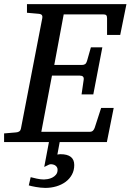

<svg xmlns="http://www.w3.org/2000/svg" viewBox="-35 -691 635 934"><path d="M326.2 111.8Q326.2 137.7 314.9 158.4Q303.7 179.2 284.2 193.6Q264.6 208 239 215.6Q213.4 223.1 185.1 223.1Q173.8 223.1 161.9 221.7Q149.9 220.2 139.2 218.5Q128.4 216.8 119.4 214.6Q110.4 212.4 105 210.9L114.3 170.9Q125.5 173.8 144 178Q162.6 182.1 179.2 182.1Q186 182.1 197.3 180.2Q208.5 178.2 219 173.1Q229.5 168 237.3 158.7Q245.1 149.4 245.1 134.8Q245.1 127.4 241.9 122.3Q238.8 117.2 234.1 114Q229.5 110.8 223.6 109.4Q217.8 107.9 211.9 107.9Q207.5 107.9 201.7 110.6Q195.8 113.3 180.2 121.1L203.1 0H-15.1V-42L43 -46.9Q64 -48.3 66.9 -65.9L170.9 -604Q172.4 -612.3 168.5 -617.7Q164.6 -623 151.9 -624L96.2 -628.9V-670.9H580.1L549.8 -521H485.8V-602.1Q485.8 -612.8 481.9 -616.9Q478 -621.1 466.8 -621.1H274.9L229 -375H362.8Q373.5 -375 379.2 -379.2Q384.8 -383.3 388.2 -394L407.2 -460.9H462.9L418.9 -231.9H361.8L372.1 -303.2Q375 -323.2 353 -323.2H217.8L166 -49.8H400.9Q411.6 -49.8 417.2 -55.4Q422.9 -61 425.8 -69.8L457 -166H518.1L484.9 0H255.4L244.1 61Q248 60.1 251.7 59.6Q255.4 59.1 259.3 59.1Q326.2 59.1 326.2 111.8Z"/></svg>

Font: Charis SIL Viet
Style: Italic
Weight: 400
Italic angle: -11°
Foundry: SIL International
Version: Version 5.000